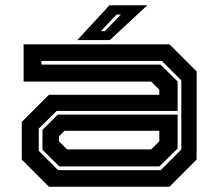

<svg xmlns="http://www.w3.org/2000/svg" viewBox="-20 -708 828 728"><path d="M165.5 0 62.5 -103V-245.5L165.5 -348.5H584V-368L553.5 -398.5H69.5V-540H622.5L725.5 -437V-103L622.5 0ZM200 -63H589.5L667.5 -141V-403L593.5 -477H137V-463H588.5L653.5 -399V-287.5H195L127 -220.5V-136ZM205 -77 141 -140V-215.5L199 -273.5H653.5V-145L584.5 -77ZM234.5 -141.5H553.5L584 -172V-212H224.5L203.5 -191V-172ZM273 -556 395 -688H538.5L396.5 -556ZM362.5 -590H377.5L438.5 -653H422.5Z"/></svg>

Font: Tourney Expanded Regular
Style: Bold
Weight: 700
Width: 7
Designer: Tyler Finck
Foundry: Etcetera Type Co
Version: Version 1.010; ttfautohint (v1.8.3)